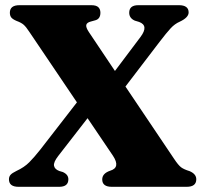

<svg xmlns="http://www.w3.org/2000/svg" viewBox="-20 -720 784 740"><path d="M650.5 -108.5Q667 -83.5 678 -75.2Q689 -67 710.5 -60.5Q736.5 -49.5 736.5 -29Q736.5 0 699.5 0H411Q374 0 374 -28.5Q374 -51.5 404.5 -62Q445.5 -74 415.5 -119.5L317.5 -264.5L204.5 -119Q185.5 -94.5 188.2 -81Q191 -67.5 208.5 -61L222 -57Q243.5 -47.5 243.5 -29Q243.5 0 208 0H51.5Q14.5 0 14.5 -29Q14.5 -39 20.5 -46Q26.5 -53 43 -61Q73.5 -75 93 -94.8Q112.5 -114.5 135 -143L276.5 -325.5L92.5 -598Q80.5 -616.5 71 -624.8Q61.5 -633 43.5 -639.5Q28.5 -646 23.2 -653Q18 -660 18 -671Q18 -700 55 -700H331.5Q351 -700 359 -692.2Q367 -684.5 367 -671Q367 -647.5 348 -642L330 -637Q314.5 -633 312.5 -623.8Q310.5 -614.5 322.5 -596.5L423 -446.5L521.5 -577.5Q554.5 -621.5 516 -635.5L499.5 -640.5Q478 -650 478 -671Q478 -700 513 -700H669.5Q707 -700 707 -672Q707 -652.5 673 -636.5Q653.5 -628 637.8 -611Q622 -594 594.5 -558L463.5 -386.5Z"/></svg>

Font: Fraunces 9pt S000
Style: Bold
Weight: 700
Version: Version 1.000; ttfautohint (v1.8.3)